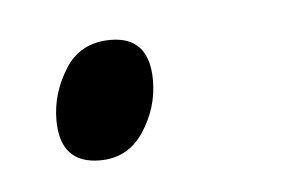

<svg xmlns="http://www.w3.org/2000/svg" viewBox="-26 -120 250 158"><g transform="rotate(-5 99.5 -41.0)"><path d="M52 8Q75 8 88 -11.5Q101 -31 101 -54Q101 -90 69 -90Q44 -90 31.5 -70Q19 -50 19 -28Q19 8 52 8Z"/></g></svg>

Font: Noto Sans Display SemiCondensed Light
Style: Italic
Weight: 300
Width: 4
Italic angle: -12°
Designer: Monotype Design Team
Foundry: Monotype Imaging Inc.
Version: Version 1.900